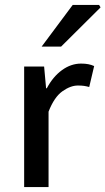

<svg xmlns="http://www.w3.org/2000/svg" viewBox="-20 -759 428 779"><path d="M78 0V-489H159L167 -401H170Q195 -448 231.5 -474.5Q268 -501 309 -501Q326 -501 338.5 -498.5Q351 -496 362 -491L342 -406Q331 -409 321 -410.5Q311 -412 296 -412Q266 -412 233 -388.5Q200 -365 177 -306V0ZM149 -570 275 -739H382L388 -729L228 -570Z"/></svg>

Font: Source Sans 3 ExtraLight Medium
Style: Regular
Weight: 500
Version: Version 3.052;hotconv 1.1.0;makeotfexe 2.6.0